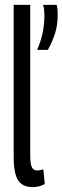

<svg xmlns="http://www.w3.org/2000/svg" viewBox="-20 -760 257 790"><path d="M104.3 -740V-121.9Q104.3 -95.8 107.8 -82Q111.4 -68.1 117.9 -63.4Q124.5 -58.7 133.6 -58.7Q138 -58.7 143.8 -59.5Q149.5 -60.4 158.3 -63.4L164.2 -2.9Q154.2 2.7 141.6 6.3Q128.9 10 116 10Q89 10 71.3 -1.1Q53.5 -12.1 44.9 -39.1Q36.3 -66.1 36.3 -113.5V-740ZM132.6 -554.7Q148 -589.5 155.3 -624.5Q162.7 -659.6 162.7 -695.9Q162.7 -708.2 161.5 -719.8Q160.2 -731.5 157.1 -740H213.3Q215.8 -730.5 216.6 -720.7Q217.4 -710.9 217.4 -700.7Q217.4 -656.6 206.2 -621.7Q195 -586.9 176.9 -554.7Z"/></svg>

Font: Georama ExtraCondensed Thin
Style: Regular
Weight: 100
Width: 2
Designer: Jean-Baptiste Levee
Foundry: Production Type
Version: Version 1.001